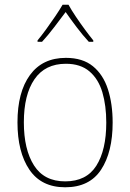

<svg xmlns="http://www.w3.org/2000/svg" viewBox="-20 -783 552 813"><path d="M457 -264Q457 -139 408 -64.5Q359 10 256 10Q155 10 104.5 -64.5Q54 -139 54 -265Q54 -393 107 -465.5Q160 -538 259 -538Q330 -538 373.5 -502.5Q417 -467 437 -405Q457 -343 457 -264ZM81 -265Q81 -150 124 -82.5Q167 -15 256 -15Q346 -15 388 -81.5Q430 -148 430 -264Q430 -336 413.5 -392Q397 -448 359 -480.5Q321 -513 259 -513Q171 -513 126 -447.5Q81 -382 81 -265ZM270 -763Q282 -741 301.5 -712Q321 -683 341 -656Q361 -629 375 -612V-606H356Q331 -633 304.5 -668Q278 -703 258 -732Q237 -704 210 -668.5Q183 -633 158 -606H139V-612Q155 -631 175 -658.5Q195 -686 214 -714Q233 -742 245 -763Z"/></svg>

Font: Noto Sans Telugu SemiCondensed Thin
Style: Regular
Weight: 100
Width: 4
Designer: Jelle Bosma - Monotype Design Team
Foundry: Monotype Imaging Inc.
Version: Version 2.005; ttfautohint (v1.8.4.7-5d5b)